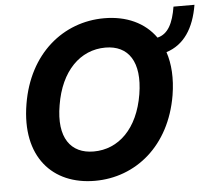

<svg xmlns="http://www.w3.org/2000/svg" viewBox="-54 -822 990 890"><g transform="rotate(-5 441.5 -376.5)"><path d="M882.8 -762.8H785.2C772.7 -686.8 748.9 -638.1 698.9 -626.1C648.1 -698.2 563.6 -737.2 459.9 -737.2C270.2 -737.2 105.1 -605.1 66.8 -371.8C26.6 -130.3 154.8 9.9 353 9.9C541.5 9.9 705.6 -120.4 745 -353.7C757.8 -431.8 753.2 -499.6 734.4 -555.4C817.1 -581.7 864.7 -654.1 882.8 -762.8ZM592 -371.8C566.1 -214.1 474.8 -126.1 358.7 -126.1C252.1 -126.1 193.5 -203.5 219.5 -353.7C245 -511.4 337 -601.2 453.8 -601.2C561.1 -601.2 616.5 -521.3 592 -371.8Z"/></g></svg>

Font: TID UI
Style: Bold Italic
Weight: 700
Italic angle: -9.39999°
Designer: The TID Project Authors
Foundry: Bakken & Bæck
Version: Version 1.001;hotconv 1.0.109;makeotfexe 2.5.65596